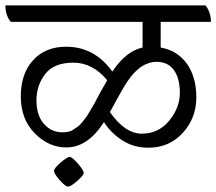

<svg xmlns="http://www.w3.org/2000/svg" viewBox="-50 -625 801 711"><path d="M545 -544V-449Q607 -438 642 -389Q677 -340 677 -264Q677 -188 627 -133Q577 -78 499 -78Q445 -78 402.5 -105.5Q360 -133 335 -173Q275 -79 196 -79Q130 -79 78.5 -131.5Q27 -184 27 -268Q27 -352 72.5 -402Q118 -452 195 -452Q300 -452 366 -360Q417 -436 478 -449V-544H-10Q-30 -568 -30 -605H711Q731 -580 731 -544ZM181 -135Q206 -135 218.5 -143Q231 -151 238 -156Q245 -161 253.5 -171.5Q262 -182 267.5 -189Q273 -196 281.5 -211Q290 -226 294.5 -233Q299 -240 308 -258Q319 -279 347 -328Q293 -393 221.5 -393Q150 -393 117.5 -351Q85 -309 85 -253.5Q85 -198 112.5 -166.5Q140 -135 181 -135ZM357 -210Q413 -130 475 -130Q537 -130 576.5 -178Q616 -226 616 -280.5Q616 -335 594 -365.5Q572 -396 530 -396Q471 -396 423 -325Q406 -301 357 -210ZM150 8Q150 -2 174.5 -23Q199 -44 208 -44Q217 -44 238.5 -19Q260 6 260 15Q260 24 236 45Q212 66 202 66Q192 66 171 42Q150 18 150 8Z"/></svg>

Font: Karma
Style: Regular
Weight: 400
Designer: Joana Correia
Foundry: Indian Type Foundry
Version: Version 1.202;PS 1.0;hotconv 1.0.78;makeotf.lib2.5.61930; tt